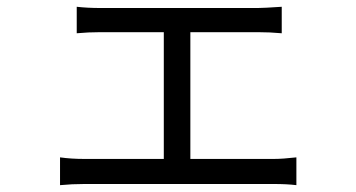

<svg xmlns="http://www.w3.org/2000/svg" viewBox="-20 -535 1040 561"><path d="M272.4 -511.6H733.2Q749.8 -511.6 803.2 -515.2V-437.8Q768.4 -441 733.2 -441H273.2Q238.6 -441 204.2 -437.8V-515.2Q236.4 -511.6 272.4 -511.6ZM536.2 -471.6V-30H458.6V-471.6ZM226.6 -70.6H779.4Q805.8 -70.6 846 -75.2V6Q818.2 2.6 779.4 2.6H226.6Q190.4 2.6 155.4 6V-75.2Q188 -70.6 226.6 -70.6Z"/></svg>

Font: 寒蝉端黑体 Light
Style: Regular
Weight: 300
Designer: ChillDuanSans {Warren2060}; 
Source Han Sans {Ryoko NISHIZUKA 西塚涼子 (kana, bopomofo & ideographs); Paul D. Hunt (Latin, G
Foundry: ChillType&Adobe
Version: Version 1.300;Glyphs 3.3 (3306)